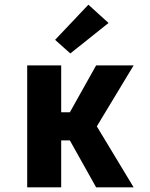

<svg xmlns="http://www.w3.org/2000/svg" viewBox="-20 -799 640 819"><path d="M96 0V-520H241V-320H278L390 -520H550L393 -260L550 0H390L278 -200H241V0ZM280 -571 215 -629 357 -779 443 -701Z"/></svg>

Font: Iosevka Custom Heavy Extended
Style: Regular
Weight: 900
Width: 7
Monospace: yes
Designer: Belleve Invis
Foundry: Belleve Invis
Version: Version 11.2.4; ttfautohint (v1.8.4)